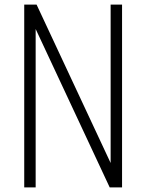

<svg xmlns="http://www.w3.org/2000/svg" viewBox="-20 -820 640 840"><path d="M86 0V-800H140L514 0H464V-800H514V0H460L86 -800H136V0Z"/></svg>

Font: Victor Mono Thin
Style: Regular
Weight: 100
Monospace: yes
Designer: Rune Bjørnerås
Version: Version 1.561;gftools[0.9.30]